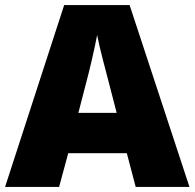

<svg xmlns="http://www.w3.org/2000/svg" viewBox="-20 -737 767 757"><path d="M515 0H727L491 -717H233L0 0H213L249 -133H480ZM440 -292H289L319 -408C332 -455 354 -550 363 -599C372 -550 400 -446 410 -408Z"/></svg>

Font: Noto Sans UI Black
Style: Regular
Weight: 900
Designer: Monotype Design Team
Foundry: Monotype Imaging Inc.
Version: Version 1.901